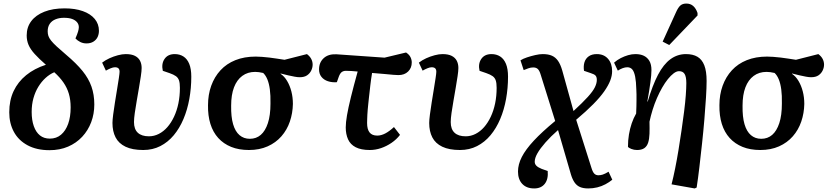

<svg xmlns="http://www.w3.org/2000/svg" viewBox="-20 -829 4682 1079"><path d="M258 15Q186 15 135 -12.5Q84 -40 58 -88Q32 -136 32 -198Q32 -265 56.5 -317Q81 -369 127 -406.5Q173 -444 238 -465Q199 -499 175 -525.5Q151 -552 140.5 -576.5Q130 -601 130 -630Q130 -676 155.5 -710Q181 -744 229 -763Q277 -782 343 -782Q402 -782 445.5 -766.5Q489 -751 512.5 -722.5Q536 -694 536 -656Q536 -637 528.5 -621Q521 -605 505 -595Q489 -585 466 -585Q447 -585 431 -593Q415 -601 404 -613Q414 -636 418.5 -651Q423 -666 423 -676Q423 -692 413 -704Q403 -716 385 -722.5Q367 -729 339 -729Q313 -729 292 -720.5Q271 -712 259.5 -695Q248 -678 248 -653Q248 -639 252 -627Q256 -615 267 -601Q278 -587 298.5 -568Q319 -549 352 -521Q409 -473 443.5 -430.5Q478 -388 494 -342.5Q510 -297 510 -242Q510 -189 492.5 -142.5Q475 -96 442 -60.5Q409 -25 362.5 -5Q316 15 258 15ZM260 -50Q297 -50 323 -72Q349 -94 363 -133Q377 -172 377 -225Q377 -268 367 -302Q357 -336 336.5 -365.5Q316 -395 285 -423Q259 -412 236 -391Q213 -370 195.5 -341.5Q178 -313 168 -277.5Q158 -242 158 -200Q158 -154 170 -120Q182 -86 204.5 -68Q227 -50 260 -50Z M785 14Q724 14 685.5 -4.5Q647 -23 629.5 -57Q612 -91 612 -138Q612 -154 616 -185Q620 -216 626 -253.5Q632 -291 638 -327.5Q644 -364 648 -390.5Q652 -417 652 -426Q652 -439 645.5 -445Q639 -451 626 -451Q616 -451 602.5 -445.5Q589 -440 575 -432L554 -477Q572 -491 595 -501.5Q618 -512 642.5 -518.5Q667 -525 687 -525Q719 -525 738.5 -515Q758 -505 767 -487.5Q776 -470 776 -447Q776 -430 771.5 -400.5Q767 -371 761 -335.5Q755 -300 748.5 -263Q742 -226 737.5 -194.5Q733 -163 733 -143Q733 -103 754.5 -83Q776 -63 817 -63Q846 -63 872.5 -76.5Q899 -90 920.5 -114.5Q942 -139 958 -173Q974 -207 982.5 -248Q991 -289 991 -335Q991 -362 986 -377Q981 -392 968.5 -401Q956 -410 933 -418L895 -431Q886 -470 904.5 -497.5Q923 -525 962 -525Q990 -525 1011 -511.5Q1032 -498 1043.5 -470Q1055 -442 1055 -398Q1055 -334 1044 -273Q1033 -212 1011 -160Q989 -108 956.5 -69Q924 -30 881 -8Q838 14 785 14Z M1379 14Q1322 14 1279 -3.5Q1236 -21 1206.5 -53.5Q1177 -86 1162.5 -132.5Q1148 -179 1149 -238Q1149 -297 1167 -347Q1185 -397 1219 -434Q1253 -471 1303 -491Q1353 -511 1417 -511Q1432 -511 1452 -509.5Q1472 -508 1493.5 -505.5Q1515 -503 1537 -499.5Q1559 -496 1579 -493L1705 -525Q1722 -512 1729.5 -497Q1737 -482 1737 -466Q1737 -449 1729 -432.5Q1721 -416 1705.5 -405.5Q1690 -395 1664 -395Q1652 -395 1636 -398Q1620 -401 1600 -405.5Q1580 -410 1557 -416V-414Q1578 -400 1593.5 -374Q1609 -348 1617.5 -315Q1626 -282 1626 -245Q1625 -193 1609 -146Q1593 -99 1561.5 -63Q1530 -27 1484 -6.5Q1438 14 1379 14ZM1384 -49Q1420 -49 1445.5 -71Q1471 -93 1485.5 -137Q1500 -181 1500 -247Q1501 -293 1496.5 -326.5Q1492 -360 1482.5 -383Q1473 -406 1459 -419Q1446 -422 1435 -423.5Q1424 -425 1414 -425Q1372 -425 1341.5 -402.5Q1311 -380 1295 -338Q1279 -296 1279 -235Q1278 -172 1290 -131Q1302 -90 1326 -69.5Q1350 -49 1384 -49Z M2058 14Q2009 14 1979 -1.5Q1949 -17 1936 -46Q1923 -75 1923 -113Q1923 -140 1930 -181Q1937 -222 1952 -283Q1967 -344 1990 -427Q1972 -429 1954.5 -430Q1937 -431 1924 -431Q1910 -431 1900.5 -424Q1891 -417 1884 -398L1873 -367Q1846 -365 1823 -372.5Q1800 -380 1786.5 -397Q1773 -414 1773 -439Q1773 -478 1799 -502Q1825 -526 1870 -524L2141 -505L2262 -534Q2280 -522 2287 -507.5Q2294 -493 2294 -478Q2294 -447 2273.5 -427Q2253 -407 2219 -407Q2210 -407 2191 -408.5Q2172 -410 2142.5 -413Q2113 -416 2071 -419Q2068 -401 2065.5 -383.5Q2063 -366 2061 -348Q2059 -330 2057 -312Q2055 -294 2053 -277Q2051 -260 2049.5 -244Q2048 -228 2046.5 -213Q2045 -198 2044.5 -184.5Q2044 -171 2043.5 -159.5Q2043 -148 2043 -138Q2043 -102 2057 -84.5Q2071 -67 2100 -67Q2122 -67 2145 -79Q2168 -91 2194 -115L2228 -71Q2208 -45 2180 -26Q2152 -7 2121 3.5Q2090 14 2058 14Z M2565 14Q2504 14 2465.5 -4.5Q2427 -23 2409.5 -57Q2392 -91 2392 -138Q2392 -154 2396 -185Q2400 -216 2406 -253.5Q2412 -291 2418 -327.5Q2424 -364 2428 -390.5Q2432 -417 2432 -426Q2432 -439 2425.5 -445Q2419 -451 2406 -451Q2396 -451 2382.5 -445.5Q2369 -440 2355 -432L2334 -477Q2352 -491 2375 -501.5Q2398 -512 2422.5 -518.5Q2447 -525 2467 -525Q2499 -525 2518.5 -515Q2538 -505 2547 -487.5Q2556 -470 2556 -447Q2556 -430 2551.5 -400.5Q2547 -371 2541 -335.5Q2535 -300 2528.5 -263Q2522 -226 2517.5 -194.5Q2513 -163 2513 -143Q2513 -103 2534.5 -83Q2556 -63 2597 -63Q2626 -63 2652.5 -76.5Q2679 -90 2700.5 -114.5Q2722 -139 2738 -173Q2754 -207 2762.5 -248Q2771 -289 2771 -335Q2771 -362 2766 -377Q2761 -392 2748.5 -401Q2736 -410 2713 -418L2675 -431Q2666 -470 2684.5 -497.5Q2703 -525 2742 -525Q2770 -525 2791 -511.5Q2812 -498 2823.5 -470Q2835 -442 2835 -398Q2835 -334 2824 -273Q2813 -212 2791 -160Q2769 -108 2736.5 -69Q2704 -30 2661 -8Q2618 14 2565 14Z M2982 230Q2939 230 2915 204.5Q2891 179 2891 135Q2891 95 2912.5 53Q2934 11 2980 -38.5Q3026 -88 3100 -149L3019 -408Q3012 -432 3002.5 -441Q2993 -450 2977 -450Q2962 -450 2949 -445Q2936 -440 2923 -435L2905 -490Q2919 -499 2941.5 -506.5Q2964 -514 2988 -519.5Q3012 -525 3030 -525Q3061 -525 3081.5 -516Q3102 -507 3116 -487Q3130 -467 3140 -432L3203 -205Q3255 -253 3283.5 -284.5Q3312 -316 3323 -338.5Q3334 -361 3334 -380Q3334 -396 3327 -404Q3320 -412 3300 -418L3262 -431Q3258 -458 3264.5 -479Q3271 -500 3288.5 -512.5Q3306 -525 3334 -525Q3374 -525 3397 -498.5Q3420 -472 3420 -429Q3420 -404 3409.5 -376.5Q3399 -349 3376 -316Q3353 -283 3314 -243.5Q3275 -204 3218 -156L3304 115Q3311 138 3320 147Q3329 156 3343 156Q3355 156 3367.5 152Q3380 148 3400 136L3421 181Q3404 195 3382.5 206.5Q3361 218 3336.5 224Q3312 230 3286 230Q3258 230 3239.5 222Q3221 214 3209 196.5Q3197 179 3189 153L3116 -98Q3075 -62 3045.5 -28.5Q3016 5 3000.5 32Q2985 59 2985 80Q2985 93 2994.5 102.5Q3004 112 3024 120L3058 132Q3062 178 3041.5 204Q3021 230 2982 230Z M3884 230 3754 207Q3764 168 3774 118.5Q3784 69 3793 14Q3802 -41 3810 -96Q3818 -151 3824.5 -202Q3831 -253 3834 -294Q3837 -335 3837 -362Q3837 -397 3827.5 -413Q3818 -429 3796 -429Q3782 -429 3766 -417Q3750 -405 3733.5 -384.5Q3717 -364 3701.5 -337Q3686 -310 3672 -278Q3658 -246 3647.5 -212Q3637 -178 3630 -145Q3631 -107 3630 -77.5Q3629 -48 3622.5 -27.5Q3616 -7 3601 3.5Q3586 14 3560 14Q3543 14 3528 8Q3513 2 3509 -4Q3509 -40 3514.5 -73Q3520 -106 3530 -135.5Q3540 -165 3555 -191Q3556 -213 3556.5 -232Q3557 -251 3557 -267.5Q3557 -284 3557 -298.5Q3557 -313 3556 -326Q3555 -370 3549.5 -398Q3544 -426 3533.5 -438.5Q3523 -451 3505 -451Q3493 -451 3479.5 -446Q3466 -441 3452 -432L3431 -477Q3448 -492 3468.5 -502.5Q3489 -513 3510 -519Q3531 -525 3551 -525Q3579 -525 3598.5 -515.5Q3618 -506 3629.5 -486.5Q3641 -467 3641 -435Q3641 -422 3639.5 -404.5Q3638 -387 3635 -365.5Q3632 -344 3628 -317.5Q3624 -291 3618 -259L3620 -258Q3647 -350 3678 -409Q3709 -468 3748 -496.5Q3787 -525 3835 -525Q3874 -525 3899.5 -510Q3925 -495 3938 -462Q3951 -429 3951 -374Q3951 -337 3947.5 -281Q3944 -225 3938.5 -159Q3933 -93 3925.5 -24Q3918 45 3910.5 109.5Q3903 174 3895 225ZM3741 -576 3704 -595 3779 -760Q3791 -787 3803.5 -798Q3816 -809 3837 -809Q3860 -809 3875.5 -795.5Q3891 -782 3900 -756V-742Z M4253 14Q4196 14 4153 -3.5Q4110 -21 4080.5 -53.5Q4051 -86 4036.5 -132.5Q4022 -179 4023 -238Q4023 -297 4041 -347Q4059 -397 4093 -434Q4127 -471 4177 -491Q4227 -511 4291 -511Q4306 -511 4326 -509.5Q4346 -508 4367.5 -505.5Q4389 -503 4411 -499.5Q4433 -496 4453 -493L4579 -525Q4596 -512 4603.5 -497Q4611 -482 4611 -466Q4611 -449 4603 -432.5Q4595 -416 4579.5 -405.5Q4564 -395 4538 -395Q4526 -395 4510 -398Q4494 -401 4474 -405.5Q4454 -410 4431 -416V-414Q4452 -400 4467.5 -374Q4483 -348 4491.5 -315Q4500 -282 4500 -245Q4499 -193 4483 -146Q4467 -99 4435.5 -63Q4404 -27 4358 -6.5Q4312 14 4253 14ZM4258 -49Q4294 -49 4319.5 -71Q4345 -93 4359.5 -137Q4374 -181 4374 -247Q4375 -293 4370.5 -326.5Q4366 -360 4356.5 -383Q4347 -406 4333 -419Q4320 -422 4309 -423.5Q4298 -425 4288 -425Q4246 -425 4215.5 -402.5Q4185 -380 4169 -338Q4153 -296 4153 -235Q4152 -172 4164 -131Q4176 -90 4200 -69.5Q4224 -49 4258 -49Z"/></svg>

Font: Literata 18pt SemiBold
Style: Italic
Weight: 600
Italic angle: -2°
Designer: Latin by Veronika Burian and Jose Scaglione. Greek by Irene Vlachou. Cyrillic by Vera Evstafieva
Foundry: TypeTogether
Version: Version 3.103;gftools[0.9.29]